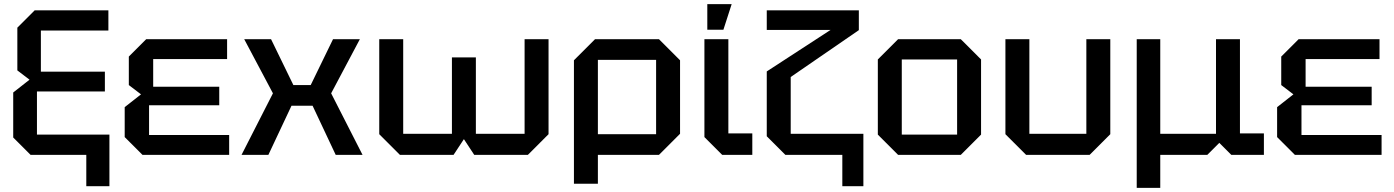

<svg xmlns="http://www.w3.org/2000/svg" viewBox="-20 -750 6750 930"><path d="M128 0 44 -84V-302L123 -364L64 -409V-616L148 -700H505V-602H178V-403H488V-307H159V-98H510V152H398V0Z M670 0 584 -86V-231L663 -293L604 -338V-476L688 -560H1080V-464H722V-330H1042V-240H702V-96H1090V0Z M1150 0 1302 -298 1163 -560H1293L1401 -338H1485L1593 -560H1723L1584 -298L1736 0H1606L1494 -238H1392L1280 0Z M2285 -472V-102H2521V-560H2637V-100L2537 0H2277L2227 -76L2177 0H1917L1817 -100V-560H1933V-102H2169V-472Z M2760 140V-458L2862 -560H3172L3274 -458V-102L3172 0H2876V140ZM3158 -460H2876V-100H3158Z M3392 -560H3508V-104H3624V0H3478L3392 -86ZM3406 -606V-730H3524L3484 -606Z M3784 0 3694 -90V-404L4003 -605H3694V-700H4140V-604L3810 -377V-102H4162V152H4060V0Z M4232 -98V-462L4330 -560H4634L4732 -462V-98L4634 0H4330ZM4348 -98H4616V-462H4348Z M5358 -560V-100L5258 0H4950L4850 -100V-560H4966V-102H5242V-560Z M5486 160V-560H5600V-102H5870V-560H5986V-104H6102V0H5944L5886 -58L5828 0H5600V160Z M6252 0 6166 -86V-231L6245 -293L6186 -338V-476L6270 -560H6662V-464H6304V-330H6624V-240H6284V-96H6672V0Z"/></svg>

Font: Tektur Medium
Style: Regular
Weight: 500
Designer: Adam Jagosz
Foundry: Adam Jagosz
Version: Version 1.005;gftools[0.9.30]